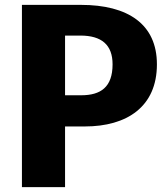

<svg xmlns="http://www.w3.org/2000/svg" viewBox="-20 -768 688 788"><path d="M312 -748H70V0H247V-249H328C501 -249 624 -330 624 -504C624 -669 505 -748 312 -748ZM313 -377H247V-622H310C397 -622 442 -584 442 -504C442 -410 393 -377 313 -377Z"/></svg>

Font: Glow Sans SC Normal ExtraBold
Style: Regular
Weight: 800
Designer: Ryoko NISHIZUKA (kana, bopomofo & ideographs); Paul D. Hunt (Latin, Greek & Cyrillic); Sandoll Communications, Soo-young
Version: Version 0.93